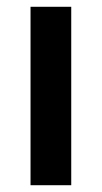

<svg xmlns="http://www.w3.org/2000/svg" viewBox="-20 -546 300 566"><path d="M70 0V-526H190V0Z"/></svg>

Font: DM Sans 9pt SemiBold
Style: Regular
Weight: 600
Version: Version 4.004;gftools[0.9.30]